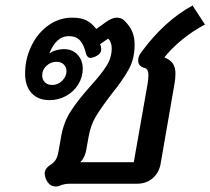

<svg xmlns="http://www.w3.org/2000/svg" viewBox="-20 -666 763 696"><path d="M182 10Q158 10 146 -18Q142 -29 142 -38Q142 -56 168 -72Q179 -80 184.5 -91.5Q190 -103 193 -122L202 -173Q211 -224 237.5 -264.5Q264 -305 308 -354Q347 -397 366 -427Q385 -457 385 -491Q385 -513 372 -526L343 -506Q347 -497 347 -487Q347 -471 326 -461Q314 -456 308 -456Q297 -456 292 -471Q284 -504 270 -519.5Q256 -535 229 -535Q184 -535 159 -473H160Q170 -480 184.5 -484Q199 -488 211 -488Q243 -488 261.5 -467.5Q280 -447 280 -417Q280 -387 264 -360.5Q248 -334 220 -318.5Q192 -303 160 -303Q118 -303 94.5 -328.5Q71 -354 71 -399Q71 -453 94 -500Q117 -547 156 -574.5Q195 -602 241 -602Q274 -602 293.5 -592Q313 -582 329 -561L364 -586Q387 -602 402 -602Q420 -602 430 -592Q450 -573 459 -552Q468 -531 468 -504Q468 -454 447.5 -416Q427 -378 386 -327Q349 -279 328.5 -245.5Q308 -212 301 -169L292 -119Q287 -94 271 -78H465L515 -362Q518 -382 518 -393Q518 -406 514 -412.5Q510 -419 500 -421Q481 -427 481 -447Q481 -462 491 -475Q575 -590 678 -646L723 -577Q679 -554 640.5 -522.5Q602 -491 576 -458Q598 -449 607 -435Q616 -421 616 -399Q616 -379 612 -359L562 -71Q556 -39 533 -19.5Q510 0 477 0H234Q215 0 199 6Q192 10 182 10ZM221 -408Q221 -423 211 -432.5Q201 -442 185 -442Q164 -442 148.5 -427.5Q133 -413 133 -393Q133 -377 143 -367.5Q153 -358 170 -358Q190 -358 205.5 -373.5Q221 -389 221 -408Z"/></svg>

Font: Niramit Medium
Style: Italic
Weight: 500
Italic angle: -10°
Designer: Katatrad Aksorn Co.,Ltd.
Foundry: Cadson Demak Co.,Ltd.
Version: Version 1.000; ttfautohint (v1.6)